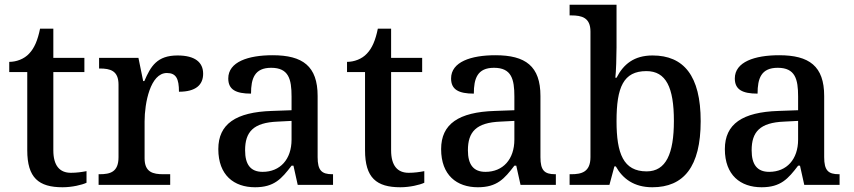

<svg xmlns="http://www.w3.org/2000/svg" viewBox="-20 -780 3602 810"><path d="M244 10C284 10 326 0 345 -9V-58C324 -54 303 -51 279 -51C232 -51 205 -81 205 -146V-476H336V-536H205V-659H149C139 -610 125 -577 103 -554C82 -531 49 -519 19 -519V-476H95V-146C95 -30 143 10 244 10Z M396 0H698V-45H669C626 -45 590 -53 590 -112V-268C590 -345 614 -472 684 -472C723 -472 735 -448 735 -393C806 -393 837 -422 837 -469C837 -517 803 -546 729 -546C643 -546 616 -501 589 -438H584L564 -536H398V-491H401C445 -491 480 -482 480 -423V-117C480 -54 445 -45 400 -45H396Z M1056 10C1137 10 1168 -26 1210 -81H1218L1236 0H1385V-45H1382C1337 -45 1320 -61 1320 -117V-375C1320 -501 1257 -547 1130 -547C1027 -547 943 -519 943 -449C943 -402 975 -385 1039 -385C1039 -449 1054 -494 1124 -494C1198 -494 1210 -446 1210 -373V-315L1127 -312C975 -307 901 -257 901 -151C901 -41 967 10 1056 10ZM1088 -55C1037 -55 1014 -86 1014 -146C1014 -223 1048 -263 1152 -267L1210 -270V-191C1210 -108 1162 -55 1088 -55Z M1669 10C1709 10 1751 0 1770 -9V-58C1749 -54 1728 -51 1704 -51C1657 -51 1630 -81 1630 -146V-476H1761V-536H1630V-659H1574C1564 -610 1550 -577 1528 -554C1507 -531 1474 -519 1444 -519V-476H1520V-146C1520 -30 1568 10 1669 10Z M1996 10C2077 10 2108 -26 2150 -81H2158L2176 0H2325V-45H2322C2277 -45 2260 -61 2260 -117V-375C2260 -501 2197 -547 2070 -547C1967 -547 1883 -519 1883 -449C1883 -402 1915 -385 1979 -385C1979 -449 1994 -494 2064 -494C2138 -494 2150 -446 2150 -373V-315L2067 -312C1915 -307 1841 -257 1841 -151C1841 -41 1907 10 1996 10ZM2028 -55C1977 -55 1954 -86 1954 -146C1954 -223 1988 -263 2092 -267L2150 -270V-191C2150 -108 2102 -55 2028 -55Z M2732 10C2864 10 2936 -76 2936 -269C2936 -461 2864 -546 2733 -546C2655 -546 2610 -509 2581 -452H2576C2579 -476 2581 -544 2581 -580V-760H2383V-715H2390C2434 -715 2471 -706 2471 -647V-117C2471 -54 2433 -45 2390 -45H2383V0H2551L2572 -78H2578C2607 -26 2655 10 2732 10ZM2708 -57C2610 -57 2581 -132 2581 -269C2581 -412 2610 -480 2707 -480C2790 -480 2823 -411 2823 -270C2823 -132 2790 -57 2708 -57Z M3193 10C3274 10 3305 -26 3347 -81H3355L3373 0H3522V-45H3519C3474 -45 3457 -61 3457 -117V-375C3457 -501 3394 -547 3267 -547C3164 -547 3080 -519 3080 -449C3080 -402 3112 -385 3176 -385C3176 -449 3191 -494 3261 -494C3335 -494 3347 -446 3347 -373V-315L3264 -312C3112 -307 3038 -257 3038 -151C3038 -41 3104 10 3193 10ZM3225 -55C3174 -55 3151 -86 3151 -146C3151 -223 3185 -263 3289 -267L3347 -270V-191C3347 -108 3299 -55 3225 -55Z"/></svg>

Font: Noto Serif Ethiopic Medium
Style: Regular
Weight: 500
Designer: Monotype Design Team
Foundry: Monotype Imaging Inc.
Version: Version 2.102